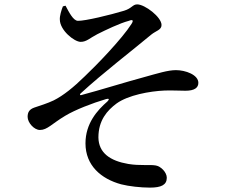

<svg xmlns="http://www.w3.org/2000/svg" viewBox="-20 -800 1040 876"><path d="M335 -705C368 -704 483 -732 546 -751C582 -762 585 -780 606 -780C641 -780 717 -722 717 -686C717 -663 692 -660 670 -642C579 -566 454 -471 347 -373C343 -368 345 -365 350 -366C430 -387 562 -428 630 -446C702 -466 746 -480 783 -480C826 -480 885 -459 885 -422C885 -400 868 -386 826 -386C803 -386 772 -388 732 -387C662 -384 565 -366 512 -328C469 -296 429 -251 429 -173C430 -102 483 -66 565 -52C619 -43 663 -50 691 -45C714 -41 741 -14 741 11C741 44 715 56 664 56C622 56 568 50 533 41C441 16 370 -45 370 -146C370 -237 424 -297 470 -337C480 -347 478 -352 464 -348C400 -329 323 -299 278 -272C216 -235 196 -207 162 -207C136 -207 106 -240 106 -267C106 -288 114 -301 136 -309C160 -317 198 -329 225 -342C269 -364 316 -402 367 -452C420 -502 537 -623 580 -691C591 -708 585 -712 568 -705C526 -694 462 -663 424 -644C389 -626 375 -609 348 -609C319 -609 253 -662 253 -711C252 -727 260 -754 267 -771L279 -774C295 -744 314 -706 335 -705Z"/></svg>

Font: Noto Serif JP SemiBold
Style: Regular
Weight: 600
Designer: Ryoko NISHIZUKA 西塚涼子 (kana & ideographs); Frank Grießhammer (Latin, Greek & Cyrillic); Wenlong ZHANG 张文龙 (bopomofo); San
Foundry: Adobe
Version: Version 2.001;hotconv 1.1.0;makeotfexe 2.6.0